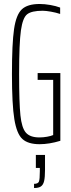

<svg xmlns="http://www.w3.org/2000/svg" viewBox="-20 -716 355 964"><path d="M40 -344Q40 -497 50.5 -569.5Q61 -642 89.5 -669Q118 -696 179 -696Q204 -696 232.5 -691Q261 -686 282 -678V-646Q261 -653 235.5 -657.5Q210 -662 194 -662Q139 -662 116.5 -644.5Q94 -627 85 -563Q76 -499 76 -344Q76 -201 82.5 -137.5Q89 -74 110 -50Q131 -26 178 -26Q197 -26 216.5 -29.5Q236 -33 247 -38V-315H169V-349H283V-9Q227 8 179 8Q121 8 92.5 -18Q64 -44 52 -117.5Q40 -191 40 -344ZM180 144V127H160V62H206V137Q206 174 201.5 193Q197 212 185.5 220Q174 228 151 228V207Q171 207 175.5 195.5Q180 184 180 144Z"/></svg>

Font: Saira Ultra Condensed Thin
Style: Regular
Weight: 100
Width: 1
Designer: Hector Gatti with collaboration of the Omnibus-Type team
Foundry: Omnibus-Type
Version: Version 1.001; ttfautohint (v1.8)